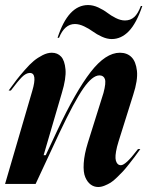

<svg xmlns="http://www.w3.org/2000/svg" viewBox="-23 -729 585 761"><path d="M105 -369.1Q126 -439.9 95.2 -439.9Q80.1 -439.9 63.5 -423.1Q46.9 -406.2 20 -370.1H11.2Q30.8 -397 42.7 -412.6Q54.7 -428.2 75 -451.4Q95.2 -474.6 110.8 -487.5Q126.5 -500.5 145.8 -510.3Q165 -520 182.1 -520Q205.1 -520 219.2 -504.6Q233.4 -489.3 236.6 -453.9Q239.7 -418.5 222.2 -360.8L149.9 -113.8H158.2L204.1 -211.9Q276.9 -366.7 336.2 -443.4Q395.5 -520 452.1 -520Q480.5 -520 498 -502.7Q515.6 -485.4 519.8 -448.2Q523.9 -411.1 504.9 -353L446.8 -168Q439.9 -146 437 -128.9Q434.1 -111.8 434.8 -101.8Q435.5 -91.8 439 -85.4Q442.4 -79.1 446.5 -76.7Q450.7 -74.2 456.1 -74.2Q475.1 -74.2 520 -133.3Q522.5 -136.7 523.9 -138.2H533.2Q517.1 -115.7 511 -107.7Q504.9 -99.6 489 -79.3Q473.1 -59.1 464.6 -50Q456.1 -41 441.2 -26.4Q426.3 -11.7 415.5 -5.1Q404.8 1.5 391.6 6.8Q378.4 12.2 366.2 12.2Q349.6 12.2 336.4 2.4Q323.2 -7.3 314.9 -26.9Q306.6 -46.4 308.8 -81.8Q311 -117.2 325.2 -163.1L387.2 -360.8Q397.9 -400.9 392.8 -415.5Q387.7 -430.2 371.1 -430.2Q343.3 -430.2 307.4 -378.7Q271.5 -327.1 212.9 -203.1L118.2 0H-2.9ZM205.1 -579.1H210.9Q232.9 -633.8 273.9 -633.8Q291 -633.8 310.5 -624.5Q330.1 -615.2 345.2 -604Q360.4 -592.8 380.9 -583.5Q401.4 -574.2 419.9 -574.2Q457.5 -574.2 487.5 -605.2Q517.6 -636.2 541 -705.1H535.2Q523.9 -674.8 509 -661.4Q494.1 -647.9 472.2 -647.9Q455.1 -647.9 436 -657.5Q417 -667 402.1 -678.5Q387.2 -689.9 366.5 -699.5Q345.7 -709 326.2 -709Q247.1 -709 205.1 -579.1Z"/></svg>

Font: Nyght Serif Medium Italic
Style: Regular
Weight: 500
Italic angle: -16°
Designer: Maksym Kobuzan
Version: Version 0.410;Glyphs 3.1.2 (3151)